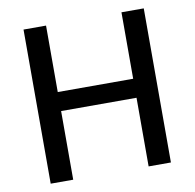

<svg xmlns="http://www.w3.org/2000/svg" viewBox="-79 -785 877 865"><g transform="rotate(-10 359.5 -352.5)"><path d="M84 0V-705H187V-401H532V-705H634V0H532V-314H187V0Z"/></g></svg>

Font: Nunito Sans 10pt SemiCondensed SemiBold
Style: Regular
Weight: 600
Width: 4
Designer: Vernon Adams
Foundry: Vernon Adams
Version: Version 3.101;gftools[0.9.27]